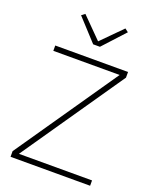

<svg xmlns="http://www.w3.org/2000/svg" viewBox="-168 -1024 897 1118"><g transform="rotate(20 280.5 -465.5)"><path d="M531 0H38V-35L472 -665H61V-698H512V-663L78 -33H531ZM266 -780 142 -915 163 -931 287 -806 411 -931 432 -915 308 -780Z"/></g></svg>

Font: IBM Plex Sans Devanagari ExtraLight
Style: Regular
Weight: 200
Designer: Mike Abbink, Paul van der Laan, Pieter van Rosmalen, Erin McLaughlin
Foundry: Bold Monday
Version: Version 1.1